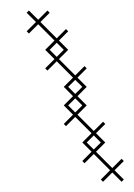

<svg xmlns="http://www.w3.org/2000/svg" viewBox="-20 -346 259 370"><path d="M89.3 -272.1 57.9 -303.6 75.7 -321.4 71.4 -325.7 53.6 -307.9 35.7 -325.7 31.4 -321.4 49.3 -303.6 31.4 -285.7 35.7 -281.4 53.6 -299.3 85 -267.9 67.1 -250 85 -232.1 67.1 -214.3 71.4 -210 89.3 -227.9 120.7 -196.4 102.9 -178.6 120.7 -160.7 102.9 -142.9 120.7 -125 102.9 -107.1 107.1 -102.9 125 -120.7 156.4 -89.3 138.6 -71.4 156.4 -53.6 138.6 -35.7 142.9 -31.4 160.7 -49.3 192.1 -17.9 174.3 0 178.6 4.3 196.4 -13.6 214.3 4.3 218.6 0 200.7 -17.9 218.6 -35.7 214.3 -40 196.4 -22.1 165 -53.6 182.9 -71.4 165 -89.3 182.9 -107.1 178.6 -111.4 160.7 -93.6 129.3 -125 147.1 -142.9 129.3 -160.7 147.1 -178.6 129.3 -196.4 147.1 -214.3 142.9 -218.6 125 -200.7 93.6 -232.1 111.4 -250 93.6 -267.9 111.4 -285.7 107.1 -290ZM75.7 -250 89.3 -263.6 102.9 -250 89.3 -236.4ZM111.4 -142.9 125 -156.4 138.6 -142.9 125 -129.3ZM111.4 -178.6 125 -192.1 138.6 -178.6 125 -165ZM147.1 -71.4 160.7 -85 174.3 -71.4 160.7 -57.9Z"/></svg>

Font: Gossip Low Cross Stitch
Style: Regular
Weight: 300
Width: 3
Designer: Deborah Khodanovich
Version: Version 1.001;Glyphs 3.3.1 (3343)